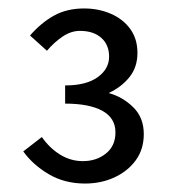

<svg xmlns="http://www.w3.org/2000/svg" viewBox="-20 -828 408 454"><path d="M181 -394Q133 -394 95.5 -416Q58 -438 35 -470L79 -504Q97 -478 122 -462.5Q147 -447 176 -447Q208 -447 230.5 -465Q253 -483 253 -515Q253 -549 222 -566Q191 -583 134 -583V-626Q184 -626 211 -645.5Q238 -665 238 -694Q238 -722 219.5 -738.5Q201 -755 169 -755Q148 -755 128 -741.5Q108 -728 91 -708L51 -744Q77 -774 107.5 -791Q138 -808 179 -808Q213 -808 242 -795.5Q271 -783 288 -759.5Q305 -736 305 -703Q305 -669 286 -645.5Q267 -622 237 -608Q270 -599 295 -574.5Q320 -550 320 -511Q320 -475 301 -449Q282 -423 250.5 -408.5Q219 -394 181 -394Z"/></svg>

Font: Assistant Medium
Style: Regular
Weight: 500
Designer: Hebrew By Ben Nathan, Latin by Paul Hunt
Version: Version 3.000